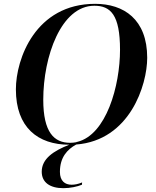

<svg xmlns="http://www.w3.org/2000/svg" viewBox="-20 -745 813 1003"><path d="M311 238C347 238 384 230 408 220L409 208C388 217 369 220 354 220C319 220 293 200 293 153C293 77 331 36 378 10C659 -12 749 -302 749 -443C749 -645 626 -725 477 -725C166 -725 63 -438 63 -278C63 -79 178 11 342 11C260 43 198 84 198 152C198 208 241 238 311 238ZM346 1C263 1 206 -53 206 -224C206 -450 299 -715 473 -715C558 -715 607 -667 607 -485C607 -296 535 -41 384 -4H382L378 -2C368 0 357 1 346 1Z"/></svg>

Font: Noto Serif Display SemiBold
Style: Italic
Weight: 600
Italic angle: -12°
Designer: Monotype Design Team
Foundry: Monotype Imaging Inc.
Version: Version 2.009